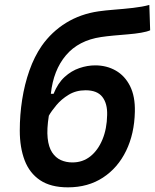

<svg xmlns="http://www.w3.org/2000/svg" viewBox="-20 -762 639 791"><path d="M259.8 9.8Q189 9.8 145.3 -19.5Q101.6 -48.8 81.5 -101.6Q61.5 -154.3 61.5 -224.1Q61.5 -288.6 71.3 -351.6Q81.1 -414.6 101.1 -471.4Q121.1 -528.3 151.9 -573.2Q192.9 -631.3 252.4 -668Q312 -704.6 386.2 -715.3Q413.1 -719.2 451.2 -722.2Q489.3 -725.1 528.1 -729.5Q566.9 -733.9 595.2 -741.7L598.6 -637.2Q585.4 -631.3 561.3 -627.2Q537.1 -623 507.3 -620.6Q477.5 -618.2 448.2 -615.5Q418.9 -612.8 396.5 -609.4Q303.7 -595.7 251.7 -534.2Q199.7 -472.7 189.5 -375.5H200.7Q218.3 -419.4 246.1 -444.8Q273.9 -470.2 306.9 -481.4Q339.8 -492.7 372.1 -492.7Q419.4 -492.7 457 -471.2Q494.6 -449.7 515.9 -407.2Q537.1 -364.7 535.6 -301.8Q533.7 -210.9 499.5 -140.6Q465.3 -70.3 404.1 -30.3Q342.8 9.8 259.8 9.8ZM278.3 -92.8Q320.8 -92.8 352.3 -117.9Q383.8 -143.1 402.1 -187.3Q420.4 -231.4 421.4 -288.1Q422.9 -335.4 401.6 -362.8Q380.4 -390.1 332.5 -390.1Q293.5 -390.1 263.2 -371.8Q232.9 -353.5 212.2 -328.6Q191.4 -303.7 181.2 -285.2Q172.4 -230 176.3 -193.1Q180.2 -156.2 194.6 -134.3Q209 -112.3 230.7 -102.5Q252.4 -92.8 278.3 -92.8Z"/></svg>

Font: Cascadia Mono Medium
Style: Italic
Weight: 500
Italic angle: -10°
Monospace: yes
Designer: Aaron Bell
Foundry: Saja Typeworks
Version: Version 2407.024